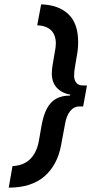

<svg xmlns="http://www.w3.org/2000/svg" viewBox="-20 -732 420 882"><path d="M20 130 37.5 31Q89 28.5 119.2 -1.8Q149.5 -32 159 -87L171 -156Q179.5 -203.5 195.8 -233.8Q212 -264 238 -278.5Q264 -293 302 -293L303 -297Q263.5 -304.5 240.8 -329Q218 -353.5 218 -396.5Q218 -406.5 219.5 -418.5Q221 -430.5 223 -442L231 -488.5Q233.5 -501 235 -511.8Q236.5 -522.5 236.5 -531Q236.5 -611.5 151 -616L169 -712Q249 -709.5 294 -667Q339 -624.5 339 -539Q339 -524 337.5 -507.5Q336 -491 332.5 -473L324.5 -425Q322.5 -414.5 321.5 -405.2Q320.5 -396 320.5 -384Q320.5 -364 330.5 -351.8Q340.5 -339.5 360 -339.5H379.5L362 -243H345Q319 -243 302 -221.2Q285 -199.5 279 -163.5L261 -67Q244 26.5 184 78.2Q124 130 20 130Z"/></svg>

Font: Overpass SemiBold
Style: Italic
Weight: 600
Italic angle: -10°
Designer: Delve Withrington, Dave Bailey, Thomas Jockin
Foundry: Delve Fonts LLC
Version: Version 4.000